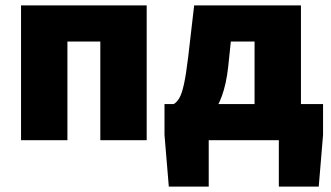

<svg xmlns="http://www.w3.org/2000/svg" viewBox="-20 -520 1226 712"><path d="M58 0V-500H524V0H352V-366H230V0Z M754 0V172H606L590 -20V-134H1178V-20L1162 172H1014V0ZM924 -50V-366H836L826 -270Q819 -209 803 -164.5Q787 -120 762 -91Q737 -62 704.5 -48Q672 -34 633 -34L624 -134Q635 -140 644.5 -155.5Q654 -171 662 -207Q670 -243 678 -310L700 -500H1096V-50Z"/></svg>

Font: Source Sans 3 Black
Style: Regular
Weight: 900
Designer: Paul D. Hunt
Foundry: Adobe
Version: Version 3.046;hotconv 1.0.118;makeotfexe 2.5.65603